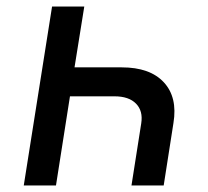

<svg xmlns="http://www.w3.org/2000/svg" viewBox="-20 -570 640 590"><path d="M239 -550 209 -363H354Q441 -363 483.5 -317Q526 -271 513 -192L483 0H384L414 -191Q420 -229 398 -251.5Q376 -274 332 -274H195L152 0H53L140 -550Z"/></svg>

Font: JetBrains Mono NL Medium
Style: Italic
Weight: 500
Italic angle: -9°
Monospace: yes
Designer: Philipp Nurullin, Konstantin Bulenkov
Foundry: JetBrains
Version: Version 2.305; ttfautohint (v1.8.4.7-5d5b)